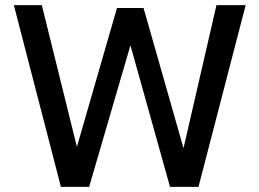

<svg xmlns="http://www.w3.org/2000/svg" viewBox="-20 -731 1015 751"><path d="M218.3 0 34.2 -710.9H143.6L280.8 -156.7L437.5 -699.7H541.5L697.8 -151.4L826.7 -710.9H940.9L756.3 0H645L490.2 -553.7L328.6 0Z"/></svg>

Font: Comme Medium
Style: Regular
Weight: 500
Version: Version 1.000;gftools[0.9.27]